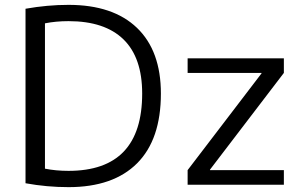

<svg xmlns="http://www.w3.org/2000/svg" viewBox="-20 -760 1263 790"><path d="M1056 -458V-460H752V-520H1148V-460L844 -62V-60H1148V0H752V-60ZM85 -724Q175 -740 262 -740Q445 -740 543.5 -645.5Q642 -551 642 -375Q642 -186 544 -88Q446 10 262 10Q173 10 85 -6ZM565 -375Q565 -523 488 -598Q411 -673 262 -673Q210 -673 165 -664V-66Q210 -57 262 -57Q565 -57 565 -375Z"/></svg>

Font: M PLUS 1p
Style: Regular
Weight: 400
Version: Version 1.062